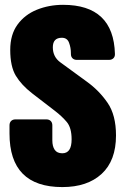

<svg xmlns="http://www.w3.org/2000/svg" viewBox="-20 -760 515 788"><path d="M19 -245.6Q19 -256.8 25.6 -263.4Q32.2 -270 43.5 -270H170.4Q181.6 -270 188.2 -263.4Q194.8 -256.8 194.8 -245.6V-184.1Q194.8 -159.2 204.6 -145Q214.4 -130.9 235.8 -130.9Q273.9 -130.9 273.9 -188Q273.9 -235.8 253.9 -259.5Q233.9 -283.2 205.1 -305.2L111.8 -377Q67.9 -411.1 44.9 -449.2Q22 -487.3 22 -555.2Q22 -618.2 52 -659.2Q82 -700.2 131.6 -720.2Q181.2 -740.2 238.8 -740.2Q446.3 -740.2 451.7 -538.6Q452.1 -527.3 445.3 -520.8Q438.5 -514.2 427.2 -514.2H295.4Q284.2 -514.2 277.6 -520.8Q271 -527.3 271 -538.6V-542Q271 -564 263.4 -584.5Q255.9 -605 233.9 -605Q196.8 -605 196.8 -565.9Q196.8 -526.4 228 -503.9L336.4 -424.8Q387.2 -388.2 421.6 -337.9Q456.1 -287.6 456.1 -204.1Q456.1 -100.6 397.2 -46.4Q338.4 7.8 235.8 7.8Q19 7.8 19 -211.9Z"/></svg>

Font: Fz Anton Round
Style: Regular
Weight: 400
Designer: Vernon Adams
Foundry: Vernon Adams
Version: Version 2.0 Mod + VH boi FontZin